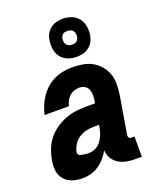

<svg xmlns="http://www.w3.org/2000/svg" viewBox="-144 -859 788 954"><g transform="rotate(-20 250.0 -381.5)"><path d="M127 8Q99 8 74 0Q49 -8 32 -27.5Q15 -47 11.5 -73.5Q8 -100 13 -128Q18 -156 28.5 -183.5Q39 -211 57.5 -234.5Q76 -258 101.5 -275.5Q127 -293 154.5 -303.5Q182 -314 210.5 -317.5Q239 -321 266 -321H311L314 -339Q316 -353 315.5 -367.5Q315 -382 309.5 -394.5Q304 -407 291.5 -414Q279 -421 264 -421Q251 -421 237 -416.5Q223 -412 212 -402Q201 -392 194 -379Q187 -366 185 -352H56Q61 -376 70.5 -399Q80 -422 94.5 -443Q109 -464 128 -481Q147 -498 170 -508.5Q193 -519 217 -523.5Q241 -528 264 -528Q292 -528 319.5 -523.5Q347 -519 369.5 -506.5Q392 -494 409.5 -474Q427 -454 436 -429.5Q445 -405 445 -377Q445 -349 441 -321L407 -117Q406 -110 410 -104.5Q414 -99 422 -99H439V8H404Q380 8 357.5 3.5Q335 -1 316.5 -12.5Q298 -24 286.5 -43.5Q275 -63 274 -86Q263 -66 247.5 -48Q232 -30 212.5 -17Q193 -4 171 2Q149 8 127 8ZM196 -99Q209 -99 221.5 -102.5Q234 -106 245 -114Q256 -122 264 -133Q272 -144 277.5 -156Q283 -168 286.5 -180.5Q290 -193 292 -205L293 -214H266Q246 -214 226 -209.5Q206 -205 188 -193.5Q170 -182 158 -163.5Q146 -145 142 -125Q141 -119 143.5 -114Q146 -109 151 -106.5Q156 -104 162 -103Q168 -102 173.5 -101Q179 -100 184.5 -99.5Q190 -99 196 -99ZM305 -569Q280 -569 258 -578Q236 -587 222.5 -605Q209 -623 205.5 -646.5Q202 -670 206 -694Q208 -711 217 -726.5Q226 -742 240 -752.5Q254 -763 271 -767Q288 -771 304 -771Q328 -771 350.5 -762Q373 -753 386.5 -735Q400 -717 404 -693.5Q408 -670 404 -646Q401 -629 392.5 -613.5Q384 -598 369.5 -587.5Q355 -577 338 -573Q321 -569 305 -569ZM305 -634Q311 -634 317 -635Q323 -636 328 -640Q333 -644 336 -649.5Q339 -655 340 -661Q342 -670 340.5 -678.5Q339 -687 334.5 -693.5Q330 -700 322 -703Q314 -706 305 -706Q299 -706 292.5 -705Q286 -704 281 -700Q276 -696 273 -690.5Q270 -685 269 -679Q268 -670 269 -661.5Q270 -653 275 -646.5Q280 -640 288 -637Q296 -634 305 -634Z"/></g></svg>

Font: Iosevka SS18 Heavy
Style: Italic
Weight: 900
Italic angle: -9°
Monospace: yes
Designer: Belleve Invis
Foundry: Belleve Invis
Version: Version 25.1.1; ttfautohint (v1.8.4)